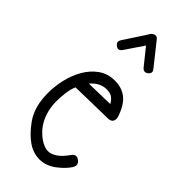

<svg xmlns="http://www.w3.org/2000/svg" viewBox="-227 -739 793 793"><g transform="rotate(45 169.5 -343.0)"><path d="M112.8 -357.9C132.6 -381.7 156.1 -393.6 183.1 -393.6C195.5 -393.6 205.7 -390.9 213.9 -385.5C222 -380.1 229 -371.9 234.9 -360.8ZM272 -312C288.2 -312.7 296.4 -320.6 296.4 -335.9C296.4 -338.9 295.9 -341.8 294.9 -344.7H295.4C284 -379.9 269 -405 250.2 -420.2C231.5 -435.3 208.3 -442.9 180.7 -442.9C153 -442.9 129.2 -435.7 109.1 -421.4C89.1 -407.1 72.5 -388.7 59.3 -366.2C46.1 -343.8 36.4 -318.9 30 -291.7C23.7 -264.6 20.5 -238.1 20.5 -212.4C20.5 -183.8 23.6 -158.7 29.8 -137.2C36 -115.7 45.2 -96.4 57.6 -79.1C78.5 -50.5 99.6 -28.8 121.1 -14.2C142.6 0.5 165.5 7.8 189.9 7.8C214 7.8 237.1 -0.2 259.3 -16.1C263.5 -19 268.8 -23.3 275.1 -28.8C281.5 -34.3 287.7 -40.4 293.7 -46.9C299.7 -53.4 304.9 -59.9 309.1 -66.4C313.3 -72.9 315.4 -78.9 315.4 -84.5C315.4 -87.1 314.6 -89.8 313 -92.8C311.4 -95.7 309.2 -98.4 306.6 -100.8C304 -103.3 301.1 -105.3 297.9 -106.9C294.6 -108.6 291.3 -109.4 288.1 -109.4C280.9 -109.4 274.7 -105.5 269.5 -97.7C255.9 -78.1 242.4 -63.8 229 -54.7C215.7 -45.6 202.6 -41 189.9 -41C184.1 -41 177 -42.5 168.7 -45.4C160.4 -48.3 151.8 -52.9 142.8 -59.1C133.9 -65.3 125 -73 116.2 -82.3C107.4 -91.6 99.5 -102.5 92.5 -115.2C85.5 -127.9 79.9 -142.4 75.7 -158.7C71.5 -175 69.3 -193 69.3 -212.9C69.3 -219.7 69.6 -227.3 70.1 -235.6C70.6 -243.9 71.4 -252.3 72.5 -260.7C73.6 -269.2 75.2 -277.5 77.1 -285.6C79.1 -293.8 81.7 -301.3 85 -308.1ZM113.8 -555.2 168.5 -636.2 226.1 -564.5C231 -558.6 236.2 -555.7 241.7 -555.7C244.3 -555.7 246.9 -556.3 249.5 -557.6C252.1 -558.9 254.6 -560.5 256.8 -562.5C259.1 -564.5 260.9 -566.7 262.2 -569.1C263.5 -571.5 264.2 -573.9 264.2 -576.2C264.2 -580.1 262.2 -584.5 258.3 -589.4L180.7 -687C176.8 -691.6 172.4 -693.8 167.5 -693.8C161.6 -693.8 155.4 -690.8 148.9 -684.6C145.7 -678.7 122.6 -643.2 79.6 -578.1C76.7 -573.2 75.2 -568.8 75.2 -564.9C75.2 -562.7 75.9 -560.3 77.4 -557.9C78.9 -555.4 80.7 -553.2 83 -551.3C85.3 -549.3 87.7 -547.7 90.3 -546.4C92.9 -545.1 95.4 -544.4 97.7 -544.4C100.6 -544.4 103.5 -545.5 106.4 -547.6C109.4 -549.7 111.8 -552.2 113.8 -555.2Z"/></g></svg>

Font: Nathan
Style: Regular
Weight: 400
Designer: Peter Wiegel
Foundry: Peter Wiegel
Version: Version 1.001 2009